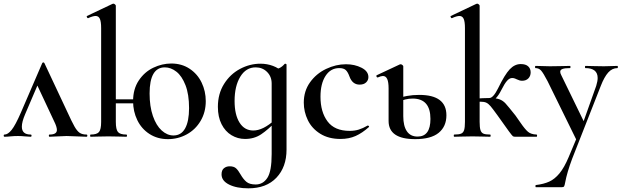

<svg xmlns="http://www.w3.org/2000/svg" viewBox="-28 -745 3386 1046"><path d="M-3 -12Q15 -12 35.5 -37.5Q56 -63 86 -132L202 -401Q204 -405 208 -405Q212 -405 214 -401L338 -137Q364 -80 378 -55.5Q392 -31 406 -21.5Q420 -12 443 -12Q448 -12 448 -6Q448 0 443 0Q426 0 390 -2Q352 -4 335 -4Q320 -4 288 -2Q256 0 242 0Q238 0 238 -6Q238 -12 242 -12Q282 -12 282 -37Q282 -54 267 -84L170 -291L207 -352L109 -123Q91 -81 91 -55Q91 -12 139 -12Q144 -12 144 -6Q144 0 139 0Q128 0 108 -2Q88 -4 70 -4Q49 -4 29 -2Q11 0 -3 0Q-8 0 -8 -6Q-8 -12 -3 -12Z M565 -204H731V-182H565ZM697 -194Q697 -260 728 -306.5Q759 -353 807 -376Q855 -399 905 -399Q962 -399 1005 -370.5Q1048 -342 1070.5 -295Q1093 -248 1093 -194Q1093 -134 1065 -86.5Q1037 -39 989.5 -13Q942 13 887 13Q830 13 786.5 -15Q743 -43 720 -90.5Q697 -138 697 -194ZM1002 -156Q1002 -231 982.5 -281Q963 -331 933 -354.5Q903 -378 870 -378Q787 -378 787 -236Q787 -165 805 -113Q823 -61 853 -34Q883 -7 917 -7Q959 -7 980.5 -45.5Q1002 -84 1002 -156ZM466 -12Q500 -12 511.5 -26Q523 -40 523 -81V-592Q523 -627 516 -642.5Q509 -658 493 -658Q478 -658 452 -646H451Q448 -646 445.5 -651.5Q443 -657 446 -658L585 -724L590 -725Q594 -725 598.5 -721Q603 -717 603 -714V-81Q603 -40 614.5 -26Q626 -12 660 -12Q664 -12 664 -6Q664 0 660 0Q635 0 620 -1L563 -2L506 -1Q491 0 466 0Q463 0 463 -6Q463 -12 466 -12Z M1179 205Q1179 182 1192 171.5Q1205 161 1223 161Q1246 161 1258 172Q1270 183 1283 206Q1298 232 1315 246Q1332 260 1365 260Q1405 260 1428.5 224Q1452 188 1452 94V-360Q1481 -368 1495 -374.5Q1509 -381 1523 -397Q1524 -398 1526 -398Q1528 -398 1530.5 -396.5Q1533 -395 1533 -393V70Q1533 165 1478 223Q1423 281 1325 281Q1261 281 1220 260.5Q1179 240 1179 205ZM1159 -163Q1159 -234 1192.5 -287.5Q1226 -341 1279.5 -369.5Q1333 -398 1391 -398Q1427 -398 1459 -386Q1491 -374 1514 -351L1452 -290Q1452 -328 1427 -353Q1402 -378 1365 -378Q1312 -378 1281 -327Q1250 -276 1250 -195Q1250 -120 1277 -77Q1304 -34 1352 -34Q1405 -34 1469 -92L1477 -85Q1433 -39 1395 -13.5Q1357 12 1307 12Q1267 12 1233 -8.5Q1199 -29 1179 -68.5Q1159 -108 1159 -163Z M1627 -186Q1627 -249 1661 -296.5Q1695 -344 1748.5 -369.5Q1802 -395 1857 -395Q1904 -395 1941.5 -376Q1979 -357 1979 -325Q1979 -308 1966.5 -296Q1954 -284 1931 -284Q1892 -284 1876 -328Q1867 -353 1855.5 -363.5Q1844 -374 1820 -374Q1773 -374 1745.5 -331.5Q1718 -289 1718 -218Q1718 -135 1756.5 -83.5Q1795 -32 1877 -32Q1904 -32 1926.5 -39Q1949 -46 1975 -61H1976Q1979 -61 1981.5 -58Q1984 -55 1982 -53Q1945 -20 1909 -4Q1873 12 1827 12Q1762 12 1716.5 -16.5Q1671 -45 1649 -90.5Q1627 -136 1627 -186Z M2089 -86V-263Q2089 -298 2081.5 -314.5Q2074 -331 2058 -331Q2048 -331 2030 -323H2029Q2025 -323 2023 -328Q2021 -333 2024 -335L2150 -394L2155 -395Q2159 -395 2164 -391Q2169 -387 2169 -384V-112Q2169 -59 2188.5 -30Q2208 -1 2247 -1Q2317 -1 2317 -97Q2317 -208 2220 -208Q2179 -208 2139 -188L2133 -205Q2184 -228 2256 -228Q2404 -228 2404 -117Q2404 -56 2362 -21.5Q2320 13 2234 13Q2089 13 2089 -86Z M2447 -12Q2472 -12 2484 -17Q2496 -22 2500.5 -36.5Q2505 -51 2505 -81V-592Q2505 -627 2498 -642.5Q2491 -658 2475 -658Q2460 -658 2434 -646H2433Q2430 -646 2427.5 -651.5Q2425 -657 2428 -658L2567 -724L2572 -725Q2576 -725 2580.5 -721Q2585 -717 2585 -714V-81Q2585 -51 2589.5 -36.5Q2594 -22 2605.5 -17Q2617 -12 2642 -12Q2645 -12 2645 -6Q2645 0 2642 0Q2615 0 2600 -1L2546 -2L2490 -1Q2475 0 2447 0Q2444 0 2444 -6Q2444 -12 2447 -12ZM2697 -96 2682 -117Q2656 -153 2644.5 -166.5Q2633 -180 2621.5 -185.5Q2610 -191 2590 -191Q2584 -191 2552 -189L2551 -207Q2607 -211 2638 -211Q2674 -211 2693 -204Q2712 -197 2726.5 -181Q2741 -165 2780 -116L2808 -76Q2832 -41 2848.5 -27Q2865 -13 2895 -12Q2898 -12 2898 -6Q2898 0 2895 0H2779Q2770 0 2766 -3Q2762 -6 2744.5 -29.5Q2727 -53 2697 -96ZM2685 -263Q2722 -339 2749 -367.5Q2776 -396 2809 -396Q2836 -396 2849.5 -383.5Q2863 -371 2863 -351Q2863 -331 2850.5 -318Q2838 -305 2816 -305Q2803 -305 2787 -313Q2785 -314 2778 -317Q2771 -320 2762 -320Q2748 -320 2734.5 -305Q2721 -290 2704 -256Q2672 -192 2638 -192V-211Q2659 -211 2685 -263Z M3122 -13 3120 33 2955 -303Q2932 -347 2920 -360.5Q2908 -374 2889 -374Q2887 -374 2887 -380Q2887 -386 2889 -386Q2915 -386 2929 -385L2968 -384L3036 -385Q3051 -386 3077 -386Q3080 -386 3080 -380Q3080 -374 3077 -374Q3050 -374 3037 -369.5Q3024 -365 3024 -354Q3024 -346 3030 -335L3160 -68L3127 -16L3220 -277Q3228 -303 3228 -320Q3228 -374 3161 -374Q3159 -374 3159 -380Q3159 -386 3161 -386Q3188 -386 3202 -385L3262 -384L3301 -385Q3312 -386 3336 -386Q3338 -386 3338 -380Q3338 -374 3336 -374Q3307 -374 3285.5 -350Q3264 -326 3245 -277L3089 120Q3061 195 3051 249Q3048 266 3045 270.5Q3042 275 3031 275H2892Q2889 275 2889 269Q2889 263 2892 263Q2934 258 2964 244.5Q2994 231 3020 199.5Q3046 168 3070 111Z"/></svg>

Font: Cormorant Infant SemiBold
Style: Regular
Weight: 600
Designer: Christian Thalmann (Catharsis Fonts)
Foundry: Catharsis Fonts
Version: Version 4.000